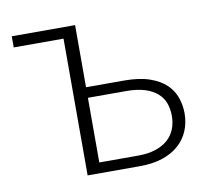

<svg xmlns="http://www.w3.org/2000/svg" viewBox="-62 -567 696 636"><g transform="rotate(-10 286.0 -249.0)"><path d="M359.5 -35.5Q393.5 -35.5 418.5 -43.8Q443.5 -52 460 -66.8Q476.5 -81.5 484.5 -101.8Q492.5 -122 492.5 -146Q492.5 -168 485.8 -187.5Q479 -207 463.2 -221.5Q447.5 -236 421.5 -244.5Q395.5 -253 357.5 -253H229V-35.5ZM357 -288.5Q408 -288.5 442.5 -276.5Q477 -264.5 497.5 -244.8Q518 -225 526.8 -199.5Q535.5 -174 535.5 -147Q535.5 -115.5 524.2 -88.5Q513 -61.5 490.8 -41.8Q468.5 -22 435.8 -11Q403 0 359.5 0H183.5V-460H16V-497.5H229V-288.5Z"/></g></svg>

Font: Lato 2
Style: Regular
Weight: 300
Designer: Lukasz Dziedzic with Adam Twardoch and Botio Nikoltchev
Foundry: tyPoland Lukasz Dziedzic
Version: Version 2.015; 2015-08-06; http://www.latofonts.com/